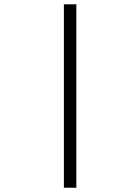

<svg xmlns="http://www.w3.org/2000/svg" viewBox="-20 -775 654 895"><path d="M335.9 -754.9V100.1H277.8V-754.9Z"/></svg>

Font: IntelOne Mono Light
Style: Regular
Weight: 300
Designer: Fred Shallcrass
Foundry: Frere-Jones Type LLC
Version: Version 1.200;hotconv 1.1.0;makeotfexe 2.6.0;FJTRelease1.2